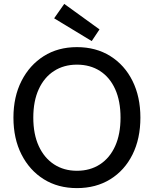

<svg xmlns="http://www.w3.org/2000/svg" viewBox="-20 -954 790 986"><path d="M375 12Q278 12 205 -33.5Q132 -79 90.5 -160.5Q49 -242 49 -350Q49 -457 90.5 -538.5Q132 -620 205 -666Q278 -712 375 -712Q473 -712 546.5 -666Q620 -620 660.5 -538.5Q701 -457 701 -350Q701 -242 660.5 -160.5Q620 -79 546.5 -33.5Q473 12 375 12ZM375 -77Q443 -77 493.5 -110Q544 -143 571.5 -204Q599 -265 599 -350Q599 -435 571.5 -496Q544 -557 493.5 -589.5Q443 -622 375 -622Q308 -622 257.5 -589.5Q207 -557 179 -496Q151 -435 151 -350Q151 -265 179 -204Q207 -143 257.5 -110Q308 -77 375 -77ZM451 -743 258 -860 310 -934 491 -803Z"/></svg>

Font: DM Sans 9pt Medium
Style: Regular
Weight: 500
Version: Version 4.004;gftools[0.9.30]